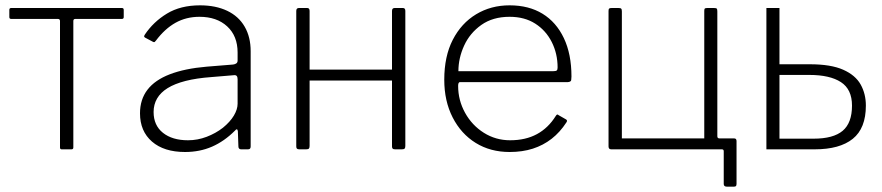

<svg xmlns="http://www.w3.org/2000/svg" viewBox="-20 -560 3306 720"><path d="M437 -489H262Q255 -489 255 -481V-7Q255 0 248 0H211Q205 0 205 -7V-481Q205 -489 197 -489H22Q15 -489 15 -496V-523Q15 -530 22 -530H437Q444 -530 444 -523V-496Q444 -489 437 -489Z M861 -70Q821 -30 775 -10Q729 10 674 10Q595 10 550 -29Q505 -68 505 -135Q505 -187 533 -223.5Q561 -260 617 -281.5Q673 -303 755 -310L854 -318Q862 -319 866.5 -322.5Q871 -326 871 -333V-363Q871 -425 832 -461Q793 -497 728 -497Q678 -497 638 -474.5Q598 -452 565 -408Q562 -404 560 -402.5Q558 -401 554 -403L524 -419Q521 -421 520.5 -423Q520 -425 523 -430Q555 -478 606 -509Q657 -540 730 -540Q789 -540 832 -519.5Q875 -499 897.5 -460Q920 -421 920 -368V-11Q920 -5 917.5 -2.5Q915 0 910 0H884Q880 0 877 -2.5Q874 -5 874 -11L872 -68Q870 -81 861 -70ZM871 -263Q871 -280 857 -278L773 -271Q717 -267 676 -256.5Q635 -246 608.5 -229.5Q582 -213 569 -190.5Q556 -168 556 -140Q556 -90 591 -62Q626 -34 685 -34Q721 -34 755 -47Q789 -60 816 -81Q843 -103 857 -126.5Q871 -150 871 -171V-263Z M1141 -519V-13Q1141 -6 1138.5 -3Q1136 0 1128 0H1103Q1096 0 1093.5 -2.5Q1091 -5 1091 -11V-519Q1091 -530 1101 -530H1132Q1141 -530 1141 -519ZM1500 -519V-13Q1500 -6 1497.5 -3Q1495 0 1487 0H1462Q1455 0 1452.5 -2.5Q1450 -5 1450 -11V-519Q1450 -530 1460 -530H1491Q1500 -530 1500 -519ZM1122 -258Q1115 -258 1115 -265V-292Q1115 -299 1122 -299H1476Q1483 -299 1483 -292V-265Q1483 -258 1476 -258Z M1698 -238Q1698 -184 1724 -137Q1750 -90 1794.5 -62Q1839 -34 1893 -34Q1951 -34 1993.5 -57Q2036 -80 2064 -125Q2067 -130 2069.5 -130.5Q2072 -131 2075 -128L2103 -112Q2109 -108 2104 -101Q2080 -64 2048.5 -39.5Q2017 -15 1978 -2.5Q1939 10 1891 10Q1819 10 1764 -24Q1709 -58 1677.5 -119.5Q1646 -181 1646 -261Q1646 -349 1678 -411Q1710 -473 1765.5 -506.5Q1821 -540 1891 -540Q1963 -540 2014.5 -508.5Q2066 -477 2094.5 -417Q2123 -357 2123 -273Q2123 -266 2122 -259.5Q2121 -253 2109 -252H1705Q1701 -252 1699.5 -248Q1698 -244 1698 -238ZM2054 -293Q2065 -293 2068 -296Q2071 -299 2071 -307Q2071 -359 2049 -402.5Q2027 -446 1987 -471.5Q1947 -497 1891 -497Q1828 -497 1785 -466.5Q1742 -436 1720.5 -389Q1699 -342 1699 -293Z M2272 0Q2262 0 2262 -11V-519Q2262 -526 2264.5 -528Q2267 -530 2274 -530H2299Q2307 -530 2309.5 -527.5Q2312 -525 2312 -517V-41H2621V-519Q2621 -526 2623 -528Q2625 -530 2633 -530H2657Q2666 -530 2668 -527.5Q2670 -525 2670 -517V-11Q2670 0 2661 0ZM2706 140Q2694 140 2694 130V7Q2694 0 2687 0H2643V-41H2670V-49Q2670 -41 2678 -41H2733Q2742 -41 2742 -31V129Q2742 135 2740 137.5Q2738 140 2732 140Z M2854 0V-530H2903V-319H3017Q3096 -319 3142 -298.5Q3188 -278 3207.5 -243Q3227 -208 3227 -164Q3227 -79 3178 -39.5Q3129 0 3035 0ZM2903 -40H3031Q3105 -40 3140 -69.5Q3175 -99 3175 -164Q3175 -225 3133.5 -252Q3092 -279 3015 -279H2903Z"/></svg>

Font: Libre Franklin ExtraLight
Style: Regular
Weight: 250
Designer: Pablo Impallari, Rodrigo Fuenzalida, Nhung Nguyen
Foundry: Impallari Type
Version: Version 3.000